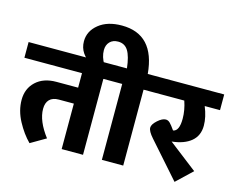

<svg xmlns="http://www.w3.org/2000/svg" viewBox="-150 -1188 1743 1407"><g transform="rotate(15 722.0 -485.0)"><path d="M673 -695V-576H579V0H417V-345H303Q257 -345 233 -320.5Q209 -296 209 -250Q209 -158 293 -48L178 19Q124 -35 82 -113.5Q40 -192 40 -273Q40 -359 97.5 -412.5Q155 -466 252 -466H417V-576H-20V-695Z M978 -695V-576H884V0H722V-576H629V-695H726Q716 -785 690 -826.5Q664 -868 614 -868Q574 -868 551 -844Q528 -820 528 -781Q528 -729 559 -679L460 -661Q421 -682 395.5 -719.5Q370 -757 370 -806Q370 -883 435.5 -936Q501 -989 610 -989Q858 -989 884 -695Z M1464 -695V-576H1348Q1379 -500 1379 -435Q1379 -359 1327 -315.5Q1275 -272 1181 -262L1397 -95L1278 18L1043 -248Q1003 -293 1003 -320Q1003 -345 1037.5 -376Q1072 -407 1099 -407Q1116 -407 1130.5 -393Q1145 -379 1170 -343Q1216 -350 1216 -444Q1216 -509 1193 -576H938V-695Z"/></g></svg>

Font: FiraGO ExtraBold
Style: Regular
Weight: 800
Designer: bBox Type
Foundry: bBox Type GmbH
Version: Version 1.001;PS 001.001;hotconv 1.0.88;makeotf.lib2.5.64775